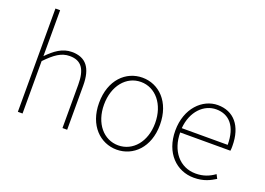

<svg xmlns="http://www.w3.org/2000/svg" viewBox="-113 -1084 1913 1387"><g transform="rotate(20 844.0 -390.5)"><path d="M105 0H141V-403C208 -472 256 -507 321 -507C411 -507 448 -450 448 -334V0H484V-339C484 -475 433 -540 325 -540C252 -540 197 -498 141 -441V-794H105Z M868 13C994 13 1102 -88 1102 -262C1102 -439 994 -540 868 -540C742 -540 634 -439 634 -262C634 -88 742 13 868 13ZM868 -20C756 -20 672 -118 672 -262C672 -407 756 -507 868 -507C980 -507 1065 -407 1065 -262C1065 -118 980 -20 868 -20Z M1461 13C1539 13 1584 -13 1624 -37L1608 -68C1568 -39 1523 -20 1463 -20C1339 -20 1258 -122 1258 -261H1644C1646 -274 1646 -286 1646 -297C1646 -453 1569 -540 1447 -540C1330 -540 1220 -434 1220 -262C1220 -90 1328 13 1461 13ZM1258 -294C1269 -427 1353 -507 1447 -507C1546 -507 1611 -437 1611 -294Z"/></g></svg>

Font: Noto Sans Japanese Thin
Style: Regular
Weight: 100
Designer: Ryoko NISHIZUKA (kana & ideographs); Paul D. Hunt (Latin, Greek & Cyrillic); Wenlong ZHANG (bopomofo); Sandoll Communica
Foundry: Adobe Systems Incorporated
Version: Version 1.000;PS 1;hotconv 1.0.78;makeotf.lib2.5.61930